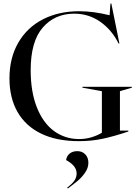

<svg xmlns="http://www.w3.org/2000/svg" viewBox="-20 -790 778 1095"><path d="M34 -343Q34 -460 84.5 -547Q135 -634 225 -680Q315 -726 431 -726Q513 -726 605 -703L610 -770H615L661 -542H656Q619 -618 553 -665Q487 -712 403 -712Q293 -712 224 -633Q155 -554 155 -390Q155 -266 190.5 -177Q226 -88 288.5 -42.5Q351 3 431 3Q469 3 503 -7.5Q537 -18 561 -33V-270L450 -290V-295H732V-290L664 -270V-45H712V-40Q632 -13 567.5 1Q503 15 430 15Q304 15 215.5 -27.5Q127 -70 80.5 -150.5Q34 -231 34 -343ZM417 199Q417 155 357 123Q360 100 377 86Q394 72 421 72Q449 72 466.5 90.5Q484 109 484 138Q484 168 465 195Q446 222 424 240.5Q402 259 367 285L363 280Q391 259 404 240.5Q417 222 417 199Z"/></svg>

Font: Nyght Serif
Style: Regular
Weight: 400
Designer: Maksym Kobuzan
Version: Version 0.410;July 4, 2025;FontCreator 15.0.0.2958 64-bit